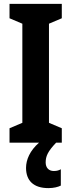

<svg xmlns="http://www.w3.org/2000/svg" viewBox="-20 -734 366 988"><path d="M215 102C215 70 226 45 269 0H298V-74L232 -102V-612L298 -640V-714H29V-640L95 -612V-102L29 -74V0H181C134 41 114 88 114 130C114 195 152 234 229 234C257 234 279 228 293 221V137C284 142 274 146 257 146C230 146 215 128 215 102Z"/></svg>

Font: Noto Sans Arabic UI XCn
Style: Bold
Weight: 700
Width: 2
Designer: Monotype Design Team, Nadine Chahine and Nizar Qandah
Foundry: Monotype Imaging Inc.
Version: Version 2.010